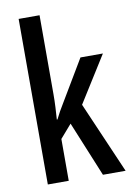

<svg xmlns="http://www.w3.org/2000/svg" viewBox="-86 -814 593 868"><g transform="rotate(-10 210.5 -380.0)"><path d="M158 -397Q158 -367 156.5 -338.5Q155 -310 153 -282H156Q165 -300 174 -316.5Q183 -333 192 -347L307 -540H410L277 -328L419 0H315L211 -253L158 -192V0H62V-760H158Z"/></g></svg>

Font: Noto Sans Georgian ExtraCondensed Medium
Style: Regular
Weight: 500
Width: 2
Designer: Monotype Design Team, Akaki Razmadze
Foundry: Google LLC
Version: Version 2.005; ttfautohint (v1.8.4.7-5d5b)